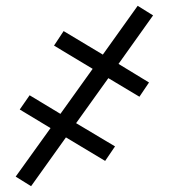

<svg xmlns="http://www.w3.org/2000/svg" viewBox="-20 -493 640 661"><path d="M87 148 34 115 154 -52 48 -116 82 -165 188 -101 299 -256 166 -336 199 -386 334 -305 454 -473 507 -440 388 -273 493 -209 460 -160 353 -224 242 -69 376 11 342 61 207 -20Z"/></svg>

Font: Iosevka Curly Slab LtExObl
Style: Regular
Weight: 300
Width: 7
Italic angle: -9°
Monospace: yes
Designer: Belleve Invis
Foundry: Belleve Invis
Version: Version 11.1.0; ttfautohint (v1.8.3)